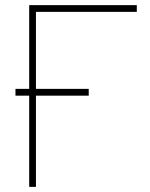

<svg xmlns="http://www.w3.org/2000/svg" viewBox="-20 -731 588 751"><path d="M327.1 -383.3C327.1 -383.3 120.6 -383.3 120.6 -383.3C120.6 -383.3 120.6 -684.6 120.6 -684.6C120.6 -684.6 515.1 -684.6 515.1 -684.6C515.1 -684.6 515.1 -710.9 515.1 -710.9C515.1 -710.9 94.2 -710.9 94.2 -710.9C94.2 -710.9 94.2 -383.3 94.2 -383.3C94.2 -383.3 40.5 -383.3 40.5 -383.3C40.5 -383.3 40.5 -356.9 40.5 -356.9C40.5 -356.9 94.2 -356.9 94.2 -356.9C94.2 -356.9 94.2 0 94.2 0C94.2 0 120.6 0 120.6 0C120.6 0 120.6 -356.9 120.6 -356.9C120.6 -356.9 327.1 -356.9 327.1 -356.9C327.1 -356.9 327.1 -383.3 327.1 -383.3Z"/></svg>

Font: WOX
Style: Regular
Weight: 500
Designer: Google
Foundry: ""
Version: ""